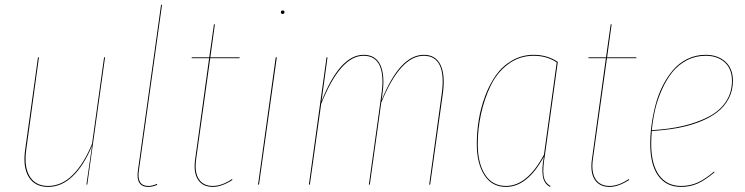

<svg xmlns="http://www.w3.org/2000/svg" viewBox="-20 -750 3027 780"><path d="M175.3 9.3Q122.1 9.3 97.2 -30.5Q72.3 -70.3 82 -140.1L134.3 -517.1H138.2L86.4 -140.1Q77.1 -71.8 100.8 -33.2Q124.5 5.4 175.3 5.4Q230.5 5.4 275.6 -39.6Q320.8 -84.5 354 -166L402.8 -517.1H406.7L334.5 0H331.1L354 -158.2Q321.3 -78.6 275.9 -34.7Q230.5 9.3 175.3 9.3Z M638.2 -730.5 543.9 -55.2Q539.6 -26.4 549.1 -10.5Q558.6 5.4 582.5 5.4Q599.6 5.4 617.2 -2.9L618.7 1Q599.6 9.3 582 9.3Q556.6 9.3 546.1 -7.6Q535.6 -24.4 540 -55.2L634.3 -730.5Z M834 -513.7 776.9 -103.5Q769.5 -50.8 787.6 -22.7Q805.7 5.4 844.7 5.4Q881.3 5.4 922.4 -22.5L924.3 -19Q880.4 9.3 844.7 9.3Q803.7 9.3 784.4 -20Q765.1 -49.3 772.9 -103.5L829.6 -513.7H758.8V-517.1H830.1L849.1 -650.9L853 -651.4L834.5 -517.1H953.6L953.1 -513.7Z M1127.9 -693.4Q1121.1 -693.4 1121.1 -700.2Q1121.1 -707.5 1128.4 -707.5Q1135.7 -707.5 1135.7 -700.7Q1135.7 -693.4 1127.9 -693.4ZM1104.5 -517.1 1032.2 0H1028.3L1100.1 -517.1Z M1701.7 -527.3Q1750.5 -527.3 1770 -485.6Q1789.6 -443.8 1778.8 -368.2L1727.5 0H1723.6L1774.4 -368.2Q1785.2 -442.9 1767.1 -483.2Q1749 -523.4 1701.7 -523.4Q1606.4 -523.4 1528.8 -333L1482.4 0H1478.5L1529.8 -368.2Q1540.5 -442.9 1522.5 -483.2Q1504.4 -523.4 1457 -523.4Q1362.8 -523.4 1284.7 -327.6L1238.8 0H1234.9L1306.6 -517.1H1310.5L1286.1 -337.9Q1360.8 -527.3 1457 -527.3Q1506.3 -527.3 1525.4 -485.6Q1544.4 -443.8 1533.7 -368.2L1530.3 -342.8Q1605 -527.3 1701.7 -527.3Z M2147.9 -527.3Q2203.6 -527.3 2246.1 -498.5L2193.8 -120.1Q2184.6 -67.9 2188.2 -37.8Q2191.9 -7.8 2216.3 5.4L2214.8 9.3Q2189.5 -3.9 2185.1 -35.2Q2180.7 -66.4 2188.5 -106.9Q2188.5 -108.9 2188.7 -110.1Q2189 -111.3 2189 -112.8Q2122.6 9.3 2035.6 9.3Q1978.5 9.3 1947.8 -38.3Q1917 -85.9 1917 -164.6Q1917 -213.9 1925 -263.2Q1933.1 -312.5 1951.2 -360.6Q1969.2 -408.7 1995.4 -445.3Q2021.5 -481.9 2061 -504.6Q2100.6 -527.3 2147.9 -527.3ZM2147.9 -523.4Q2090.3 -523.4 2044.9 -489.7Q1999.5 -456.1 1973.4 -401.9Q1947.3 -347.7 1934.1 -286.9Q1920.9 -226.1 1920.9 -164.6Q1920.9 -87.4 1950.4 -41Q1980 5.4 2035.6 5.4Q2122.1 5.4 2189.9 -121.6L2241.7 -496.6Q2201.2 -523.4 2147.9 -523.4Z M2445.8 -513.7 2388.7 -103.5Q2381.3 -50.8 2399.4 -22.7Q2417.5 5.4 2456.5 5.4Q2493.2 5.4 2534.2 -22.5L2536.1 -19Q2492.2 9.3 2456.5 9.3Q2415.5 9.3 2396.2 -20Q2377 -49.3 2384.8 -103.5L2441.4 -513.7H2370.6V-517.1H2441.9L2460.9 -650.9L2464.8 -651.4L2446.3 -517.1H2565.4L2564.9 -513.7Z M2957.5 -421.9Q2957.5 -381.8 2940.2 -349.1Q2922.9 -316.4 2893.1 -293.7Q2863.3 -271 2821 -254.6Q2778.8 -238.3 2731.2 -229.7Q2683.6 -221.2 2627.9 -217.8Q2625.5 -187.5 2625.5 -166Q2625.5 -83 2657.2 -38.8Q2689 5.4 2746.6 5.4Q2784.2 5.4 2814.9 -8.8Q2845.7 -22.9 2880.9 -53.2L2882.8 -50.3Q2846.7 -19.5 2815.7 -5.1Q2784.7 9.3 2746.6 9.3Q2687 9.3 2654.3 -35.6Q2621.6 -80.6 2621.6 -165.5Q2621.6 -203.6 2627 -243.2Q2632.3 -282.7 2643.1 -324Q2653.8 -365.2 2672.1 -401.4Q2690.4 -437.5 2714.6 -465.8Q2738.8 -494.1 2772.7 -510.7Q2806.6 -527.3 2846.7 -527.3Q2896 -527.3 2926.8 -499.5Q2957.5 -471.7 2957.5 -421.9ZM2846.7 -523.4Q2805.2 -523.4 2770.3 -505.1Q2735.4 -486.8 2711.4 -456.8Q2687.5 -426.8 2669.4 -386.7Q2651.4 -346.7 2641.8 -305.7Q2632.3 -264.6 2627.9 -221.2Q2697.8 -225.1 2755.1 -238.5Q2812.5 -252 2857.9 -275.4Q2903.3 -298.8 2928.5 -336.2Q2953.6 -373.5 2953.6 -421.9Q2953.6 -470.2 2924.1 -496.8Q2894.5 -523.4 2846.7 -523.4Z"/></svg>

Font: Fira Sans Compressed Four
Style: Italic
Weight: 100
Width: 3
Italic angle: -8°
Designer: Carrois Corporate & Edenspiekermann AG
Foundry: Carrois Corporate GbR & Edenspiekermann AG
Version: Version 4.203;PS 004.203;hotconv 1.0.88;makeotf.lib2.5.64775